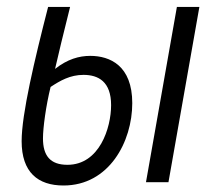

<svg xmlns="http://www.w3.org/2000/svg" viewBox="-20 -538 626 567"><path d="M167.5 9.8C302.2 9.8 370.6 -119.6 370.6 -233.4C370.6 -344.2 304.7 -373 246.6 -373C213.4 -373 179.2 -363.3 142.6 -334.5C152.3 -376 167 -439 187 -517.6H122.1C82 -361.3 43.9 -201.2 43.9 -121.1C43.9 -29.3 91.8 9.8 167.5 9.8ZM129.4 -281.2C157.7 -299.8 187 -316.9 226.6 -316.9C270.5 -316.9 308.1 -296.9 308.1 -227.5C308.1 -160.6 273.9 -51.3 179.2 -51.3C127.9 -51.3 106.9 -78.6 106.9 -129.4C106.9 -160.6 115.7 -225.6 129.4 -281.2ZM411.1 0H477.5L568.8 -517.6H502.4Z"/></svg>

Font: Cascadia Code NF Light
Style: Italic
Weight: 300
Italic angle: -10°
Monospace: yes
Designer: Aaron Bell
Foundry: Saja Typeworks
Version: Version 2404.023